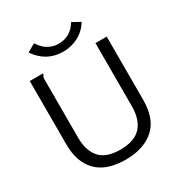

<svg xmlns="http://www.w3.org/2000/svg" viewBox="-187 -914 975 1048"><g transform="rotate(-30 300.0 -389.5)"><path d="M301 11Q181 11 120.5 -50Q60 -111 60 -223V-623H143V-616Q137 -610 135.5 -603Q134 -596 134 -579V-222Q134 -142 173.5 -96.5Q213 -51 302 -51Q392 -51 433 -96.5Q474 -142 474 -225V-623H545V-226Q545 -103 478.5 -46Q412 11 301 11ZM416 -789 467 -761Q440 -717 396 -693.5Q352 -670 300 -670Q194 -670 132 -761L183 -790Q227 -720 300 -720Q336 -720 366 -737Q396 -754 416 -789Z"/></g></svg>

Font: Inconsolata Expanded
Style: Regular
Weight: 400
Width: 7
Monospace: yes
Designer: Raph Levien, Cyreal, Brenton Simpson
Foundry: Raph Levien, Cyreal, Google
Version: Version 3.000; ttfautohint (v1.8.2.53-6de2)